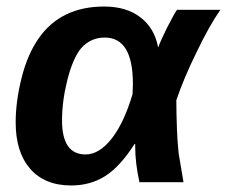

<svg xmlns="http://www.w3.org/2000/svg" viewBox="-20 -558 695 588"><path d="M299 -538Q367 -538 410 -505Q453 -472 464 -414H465Q470 -429 491 -472Q513 -515 522 -528H655Q620 -478 581 -396Q543 -319 520 -251Q520 -214 522 -160Q523 -130 527 -89L542 0H407Q394 -59 394 -110V-117H392Q348 -48 302.5 -19Q257 10 198 10Q117 10 72.5 -41Q28 -92 28 -183Q28 -247 46 -319Q64 -391 98 -440Q166 -538 299 -538ZM301 -443Q258 -443 229 -411Q203 -380 186 -312Q170 -248 170 -189Q170 -85 242 -85Q284 -85 322 -133.5Q360 -182 386 -270L387 -301Q387 -443 301 -443Z"/></svg>

Font: Libra Sans
Style: Bold Italic
Weight: 700
Italic angle: -12°
Foundry: Context Ltd
Version: Version 1.002